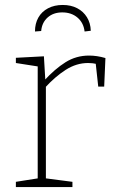

<svg xmlns="http://www.w3.org/2000/svg" viewBox="-20 -754 460 774"><path d="M44 0V-21L139 -36L132 -27V-495L140 -485L44 -500V-521L157 -527L163 -426L158 -429Q201 -476 244 -503Q287 -530 339 -530Q371 -530 405 -520L400 -405H376L365 -506L371 -496Q362 -498 353 -499Q344 -500 335 -500Q288 -500 245 -472.5Q202 -445 160 -399L165 -413V-27L157 -36L272 -21V0ZM233 -734Q266 -734 291 -721Q316 -708 330.5 -684.5Q345 -661 346 -630L321 -627Q317 -662 292.5 -683Q268 -704 231 -704Q195 -704 172 -683.5Q149 -663 146 -629L121 -627Q121 -659 134.5 -683Q148 -707 173.5 -720.5Q199 -734 233 -734Z"/></svg>

Font: Bitter Thin ExtraLight
Style: Regular
Weight: 250
Version: Version 2.002